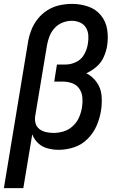

<svg xmlns="http://www.w3.org/2000/svg" viewBox="-35 -763 631 988"><path d="M-15 205H85L131 -72Q141 -45 161.5 -26Q182 -7 210 0.5Q238 8 267 8Q306 8 346 -5Q386 -18 416.5 -49Q447 -80 463 -118Q479 -156 485 -195Q491 -234 487.5 -272Q484 -310 462.5 -340Q441 -370 409 -386Q438 -399 462 -420Q486 -441 498.5 -469Q511 -497 516 -526Q523 -569 516.5 -611Q510 -653 484 -684.5Q458 -716 418.5 -729.5Q379 -743 336 -743Q304 -743 271.5 -736Q239 -729 210 -711Q181 -693 159.5 -666Q138 -639 126 -608Q114 -577 109 -545ZM241 -79Q222 -79 203 -83Q184 -87 169 -98Q154 -109 148.5 -127Q143 -145 146 -165L207 -531Q211 -554 220 -577Q229 -600 246.5 -619Q264 -638 287.5 -647Q311 -656 334 -656Q356 -656 376 -647.5Q396 -639 407 -621Q418 -603 419.5 -581Q421 -559 417 -537Q413 -510 398.5 -483.5Q384 -457 357 -444Q330 -431 303 -431H258L244 -343H289Q314 -343 337 -334.5Q360 -326 373.5 -306Q387 -286 389 -261Q391 -236 387 -211Q383 -185 372 -159.5Q361 -134 340 -114.5Q319 -95 293 -87Q267 -79 241 -79Z"/></svg>

Font: Iosevka Sparkle Medium Oblique
Style: Regular
Weight: 500
Italic angle: -9°
Designer: Belleve Invis
Foundry: Belleve Invis
Version: Version 4.5.0; ttfautohint (v1.8.3)